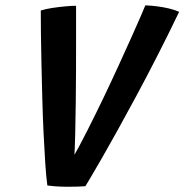

<svg xmlns="http://www.w3.org/2000/svg" viewBox="-20 -702 703 732"><path d="M236.5 10Q214.5 10 193.5 8.5Q172.5 7 160.5 5Q156 -27.5 152.5 -80.2Q149 -133 146 -197Q143 -261 141.2 -329.2Q139.5 -397.5 138 -461.5Q136.5 -525.5 136 -577.8Q135.5 -630 135.5 -662Q154.5 -668 179.8 -671.8Q205 -675.5 229.5 -677.8Q254 -680 270 -680Q270 -660 270 -622Q270 -584 270 -533.5Q270 -483 269.8 -425.5Q269.5 -368 268.8 -308.8Q268 -249.5 266.8 -194Q265.5 -138.5 263 -92.5L252 -90.5Q280.5 -140 311.2 -200.8Q342 -261.5 372.8 -325.5Q403.5 -389.5 431.2 -450Q459 -510.5 481.2 -560.2Q503.5 -610 517.5 -642.2Q531.5 -674.5 534 -681.5Q554.5 -681 578 -678Q601.5 -675 623.8 -669.8Q646 -664.5 663 -657Q621.5 -570.5 580.2 -489.8Q539 -409 500.2 -337Q461.5 -265 428 -204.8Q394.5 -144.5 368.5 -99.2Q342.5 -54 326 -26.2Q309.5 1.5 305.5 8Q293.5 9 275.5 9.5Q257.5 10 236.5 10Z"/></svg>

Font: Grandstander Thin Medium
Style: Italic
Weight: 500
Italic angle: -15°
Version: Version 1.200